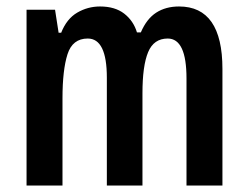

<svg xmlns="http://www.w3.org/2000/svg" viewBox="-20 -573 767 593"><path d="M533 -553Q667 -553 667 -360V0H556V-331Q556 -454 498 -454Q455 -454 437.5 -412Q420 -370 420 -285V0H310V-333Q310 -454 251 -454Q204 -454 188.5 -405.5Q173 -357 173 -269V0H62V-543H150L161 -472H169Q186 -515 218.5 -534Q251 -553 289 -553Q335 -553 363.5 -531Q392 -509 403 -473H415Q433 -515 462.5 -534Q492 -553 533 -553Z"/></svg>

Font: Noto Sans Gujarati UI ExtraCondensed SemiBold
Style: Regular
Weight: 600
Width: 2
Designer: Jelle Bosma - Monotype Design Team, Universal Thirst
Foundry: Monotype Imaging Inc.
Version: Version 2.106; ttfautohint (v1.8.4.7-5d5b)